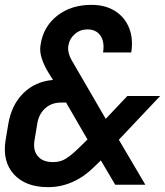

<svg xmlns="http://www.w3.org/2000/svg" viewBox="-21 -760 679 790"><path d="M177 10Q84 10 36 -43Q-12 -96 2 -183L13 -249Q26 -328 75 -376.5Q124 -425 197 -431L179 -460Q161 -489 151 -519Q141 -549 146 -576Q157 -650 214 -695Q271 -740 355 -740Q412 -740 452 -715Q492 -690 510 -645.5Q528 -601 519 -544H403Q410 -587 392.5 -613Q375 -639 339 -639Q309 -639 287 -620Q265 -601 260 -571Q258 -557 262 -541Q266 -525 274 -512L414 -271L503 -365H638L468 -185L577 0H453L394 -100L365 -72Q326 -33 278 -11.5Q230 10 177 10ZM197 -93Q228 -93 250.5 -107.5Q273 -122 299 -147L339 -186L251 -338H230Q191 -338 164.5 -314Q138 -290 132 -249L121 -183Q114 -142 134.5 -117.5Q155 -93 197 -93Z"/></svg>

Font: JetBrains Mono NL
Style: Bold Italic
Weight: 700
Italic angle: -9°
Designer: Philipp Nurullin, Konstantin Bulenkov
Foundry: JetBrains
Version: Version 2.304; ttfautohint (v1.8.4.7-5d5b)